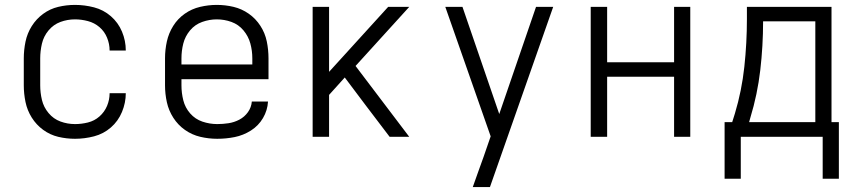

<svg xmlns="http://www.w3.org/2000/svg" viewBox="-20 -558 3496 783"><path d="M286 8Q325 8 363.5 -2Q402 -12 432 -38Q462 -64 477.5 -101.5Q493 -139 493 -178H427Q427 -178 427 -178Q427 -178 427 -178Q427 -151 416.5 -126Q406 -101 385.5 -83Q365 -65 338.5 -58.5Q312 -52 286 -52Q255 -52 226.5 -62.5Q198 -73 178 -97Q158 -121 151 -150.5Q144 -180 144 -210V-320Q144 -350 151 -380Q158 -410 178 -434Q198 -458 226.5 -468.5Q255 -479 286 -479Q312 -479 338.5 -472Q365 -465 385.5 -447.5Q406 -430 416.5 -404.5Q427 -379 427 -352Q427 -352 427 -352Q427 -352 427 -352H493Q493 -392 477.5 -429Q462 -466 432 -492Q402 -518 363.5 -528Q325 -538 286 -538Q251 -538 217.5 -530Q184 -522 156 -501.5Q128 -481 109.5 -451.5Q91 -422 84 -388Q77 -354 77 -320V-210Q77 -176 84 -142Q91 -108 109.5 -78.5Q128 -49 156 -28.5Q184 -8 217.5 0Q251 8 286 8Z M866 8Q902 8 937 1Q972 -6 1003 -25.5Q1034 -45 1052.5 -76.5Q1071 -108 1073 -144H1007Q1005 -120 991 -100.5Q977 -81 956 -70Q935 -59 912 -55.5Q889 -52 866 -52Q835 -52 805.5 -62Q776 -72 755.5 -95.5Q735 -119 727.5 -149Q720 -179 720 -210V-235H1075V-320Q1075 -355 1068 -389Q1061 -423 1042 -452.5Q1023 -482 994.5 -502Q966 -522 932.5 -530Q899 -538 864 -538Q830 -538 796 -530Q762 -522 733.5 -502Q705 -482 686.5 -452.5Q668 -423 660.5 -389Q653 -355 653 -320V-210Q653 -175 660.5 -141Q668 -107 687 -77.5Q706 -48 734.5 -28Q763 -8 797 0Q831 8 866 8ZM1009 -295H720V-320Q720 -351 727.5 -380.5Q735 -410 755 -434Q775 -458 804.5 -468.5Q834 -479 864 -479Q895 -479 924 -468.5Q953 -458 973 -434Q993 -410 1001 -380.5Q1009 -351 1009 -320Z M1255 0H1322V-171L1386 -242L1474 -125L1569 0H1649L1430 -289L1649 -530H1563L1322 -265V-530H1255Z M1908 205H1978L2236 -530H2166L2016 -93L1866 -530H1796L1981 -2L1952 82Q1941 112 1930 143Q1919 174 1908 205Z M2389 0H2456V-245H2729V0H2795V-530H2729V-304H2456V-530H2389Z M3335 171H3401V-60H3371V-530H3026V-480Q3026 -383 3015.5 -285.5Q3005 -188 2977 -95L2966 -60H2935V0H3335ZM3035 -60 3040 -78Q3069 -173 3080.5 -272Q3092 -371 3092 -471H3305V-60ZM3001 171V0H2935V171Z"/></svg>

Font: Iosevka Sparkle Light
Style: Regular
Weight: 300
Designer: Belleve Invis
Foundry: Belleve Invis
Version: Version 4.5.0; ttfautohint (v1.8.3)